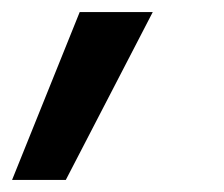

<svg xmlns="http://www.w3.org/2000/svg" viewBox="-59 -151 371 318"><path d="M73 -131H194L50 147H-39Z"/></svg>

Font: Application Medium
Style: Italic
Weight: 500
Italic angle: -12°
Designer: Wei Huang
Foundry: Wei Huang
Version: Version 0.012